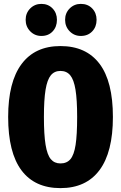

<svg xmlns="http://www.w3.org/2000/svg" viewBox="-20 -950 623 988"><path d="M561 -348Q561 -167 492 -74.5Q423 18 291 18Q159 18 90.5 -73.5Q22 -165 22 -348Q22 -528 91 -620.5Q160 -713 291 -713Q423 -713 492 -622Q561 -531 561 -348ZM206 -348Q206 -257 214.5 -205Q223 -153 241.5 -131Q260 -109 291 -109Q324 -109 342.5 -131Q361 -153 369 -204.5Q377 -256 377 -348Q377 -437 368.5 -488.5Q360 -540 341.5 -562.5Q323 -585 291 -585Q260 -585 241.5 -562.5Q223 -540 214.5 -488.5Q206 -437 206 -348ZM273 -848Q273 -812 251 -788.5Q229 -765 193 -765Q159 -765 135.5 -789Q112 -813 112 -848Q112 -883 135.5 -906.5Q159 -930 193 -930Q228 -930 250.5 -906.5Q273 -883 273 -848ZM477 -848Q477 -812 454.5 -788.5Q432 -765 396 -765Q362 -765 338.5 -789Q315 -813 315 -848Q315 -883 338.5 -906.5Q362 -930 396 -930Q432 -930 454.5 -906.5Q477 -883 477 -848Z"/></svg>

Font: Fira Sans Extra Condensed ExtraBold
Style: Regular
Weight: 800
Width: 1
Designer: Carrois Corporate & Edenspiekermann AG
Foundry: Carrois Corporate GbR & Edenspiekermann AG
Version: Version 4.203